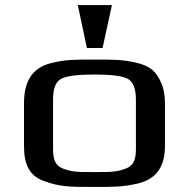

<svg xmlns="http://www.w3.org/2000/svg" viewBox="-20 -730 750 760"><path d="M633 -321C633 -353 628 -380 618 -402C599 -445 578 -467 523 -481C463 -495 433 -494 354 -494C275 -494 244 -495 185 -481C105 -462 75 -405 75 -321V-153C75 -82 94 -35 153 -14C216 10 258 10 354 10C430 10 465 10 523 -3C601 -21 633 -72 633 -153ZM518 -140C518 -100 510 -74 476 -62C438 -48 413 -49 354 -49C294 -49 269 -48 231 -62C198 -74 190 -100 190 -140V-336C190 -381 201 -408 224 -419C246 -430 290 -435 354 -435C418 -435 461 -430 484 -419C506 -408 518 -381 518 -336ZM386 -540 423 -710H288L324 -540Z"/></svg>

Font: Gamestation Extended
Style: Regular
Weight: 400
Width: 7
Designer: Jonas Hecksher
Foundry: Jonas Hecksher, Playtypeª, e-types AS
Version: Version 1.003